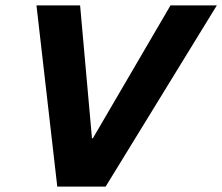

<svg xmlns="http://www.w3.org/2000/svg" viewBox="-20 -695 828 715"><path d="M193.3 0 115.8 -675H278.3L322.5 -180H325.8L615 -675H787.5L373.3 0Z"/></svg>

Font: Funnel Sans Light ExtraBold
Style: Italic
Weight: 800
Italic angle: -14.036°
Version: Version 1.000